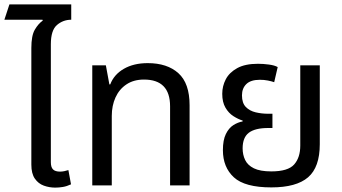

<svg xmlns="http://www.w3.org/2000/svg" viewBox="-33 -846 1560 876"><path d="M219 10Q192 10 167 1Q142 -8 126 -31Q110 -54 110 -95V-627Q110 -683 125.5 -710Q141 -737 162 -752L161 -756H-13L10 -826H292V-756Q255 -756 227 -732Q199 -708 199 -644V-106Q199 -83 209 -73Q219 -63 241 -63Q250 -63 260 -65Q270 -67 279 -70L291 -5Q272 4 254 7Q236 10 219 10Z M388 0V-548H450L466 -461H470Q487 -506 532 -532Q577 -558 641 -558Q730 -558 781 -512Q832 -466 832 -366V0H743V-361Q743 -483 624 -483Q577 -483 544 -461Q511 -439 494 -401.5Q477 -364 477 -317V0Z M1205 9Q1084 9 1034 -37Q984 -83 984 -161Q984 -207 997.5 -234.5Q1011 -262 1031.5 -275Q1052 -288 1074 -292V-296Q1054 -302 1032 -316Q1010 -330 995.5 -355Q981 -380 981 -418Q981 -453 997 -484Q1013 -515 1049 -535Q1085 -555 1144 -555Q1168 -555 1194 -551.5Q1220 -548 1234 -540L1218 -471Q1207 -475 1189.5 -478.5Q1172 -482 1153 -482Q1111 -482 1091 -462.5Q1071 -443 1071 -411Q1071 -376 1088.5 -358Q1106 -340 1133.5 -333.5Q1161 -327 1191 -327H1210V-262H1191Q1131 -262 1102.5 -240.5Q1074 -219 1074 -169Q1074 -140 1085.5 -116Q1097 -92 1125.5 -78Q1154 -64 1205 -64Q1281 -64 1309 -95.5Q1337 -127 1337 -182V-548H1426V-188Q1426 -83 1372.5 -37Q1319 9 1205 9Z"/></svg>

Font: Noto Sans Living
Style: Regular
Weight: 400
Designer: Monotype Design Team
Foundry: Monotype Imaging Inc.
Version: Version 2.013; ttfautohint (v1.8.4.7-5d5b)